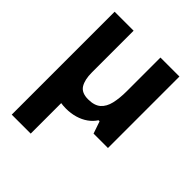

<svg xmlns="http://www.w3.org/2000/svg" viewBox="-218 -671 1037 1037"><g transform="rotate(45 300.0 -153.0)"><path d="M50 240V-227H195V240ZM234 10Q147 10 98.5 -41.5Q50 -93 50 -190V-546H195V-227Q195 -172 214 -141Q233 -110 283 -110Q331 -110 356 -132Q381 -154 390.5 -194.5Q400 -235 400 -289V-546H545V0H435L411 -70H403Q387 -45 361.5 -27Q336 -9 303.5 0.5Q271 10 234 10Z"/></g></svg>

Font: Noto Sans Mono
Style: Bold
Weight: 700
Designer: Monotype Design Team
Foundry: Monotype Imaging Inc.
Version: Version 2.014